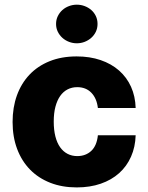

<svg xmlns="http://www.w3.org/2000/svg" viewBox="-20 -795 637 825"><path d="M34.1 -271Q34.1 -333.5 52.7 -385.1Q71.4 -436.8 106.7 -474.1Q142 -511.4 193.2 -532Q244.3 -552.6 309.3 -552.6Q366.1 -552.6 412.3 -536.8Q458.5 -521 491.5 -492Q524.5 -463.1 543 -422.2Q561.4 -381.4 562.9 -331H400.6Q395.6 -372.9 372.3 -396.7Q349.1 -420.5 311.8 -420.5Q289.1 -420.5 270.4 -410.9Q251.8 -401.3 238.6 -382.6Q225.5 -364 218.2 -336.5Q210.9 -308.9 210.9 -272.7Q210.9 -236.5 218 -208.6Q225.1 -180.8 238.5 -162.1Q251.8 -143.5 270.4 -133.9Q289.1 -124.3 311.8 -124.3Q348.4 -124.3 372.2 -146.7Q396 -169 400.6 -213.8H562.9Q561.4 -163.4 543.1 -122Q524.9 -80.6 492 -51.1Q459.2 -21.7 413 -5.7Q366.8 10.3 309.7 10.3Q246.8 10.3 196 -9.6Q145.2 -29.5 109.2 -66.2Q73.2 -103 53.6 -155Q34.1 -207 34.1 -271ZM220.9 -692.1Q220.9 -710.2 228.3 -725.5Q235.8 -740.8 248 -751.8Q260.3 -762.8 276.5 -768.8Q292.6 -774.9 310 -774.9Q327.8 -774.9 343.8 -768.8Q359.7 -762.8 372.2 -752Q384.6 -741.1 391.9 -725.9Q399.1 -710.6 399.1 -692.1Q399.1 -674 391.9 -658.7Q384.6 -643.5 372.2 -632.5Q359.7 -621.4 343.8 -615.2Q327.8 -609 310 -609Q292.6 -609 276.5 -615.2Q260.3 -621.4 248 -632.5Q235.8 -643.5 228.3 -658.7Q220.9 -674 220.9 -692.1Z"/></svg>

Font: Inter P Extra Bold
Style: Regular
Weight: 800
Designer: Rasmus Andersson
Foundry: rsms
Version: Version 3.018;git-588b23468